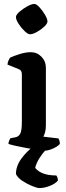

<svg xmlns="http://www.w3.org/2000/svg" viewBox="-20 -765 337 975"><path d="M210 0Q201 0 175.5 -3.5Q150 -7 119 -12.5Q88 -18 61.5 -24Q35 -30 23 -34Q23 -42 26.5 -50.5Q30 -59 33 -63L59 -68Q74 -71 82.5 -85.5Q91 -100 91 -148V-388Q91 -408 75 -414L18 -437Q19 -449 23.5 -458.5Q28 -468 31 -472Q47 -480 78.5 -490Q110 -500 136 -500Q168 -500 190.5 -477Q213 -454 213 -421V-128Q213 -107 208.5 -92Q204 -77 200 -71L277 -62Q279 -59 281.5 -51.5Q284 -44 284 -35Q279 -27 265.5 -19Q252 -11 236.5 -5.5Q221 0 210 0ZM132 -591Q122 -591 105 -607Q88 -623 74.5 -644Q61 -665 61 -678Q61 -690 79 -705.5Q97 -721 119 -733Q141 -745 154 -745Q165 -745 180.5 -728Q196 -711 208.5 -690Q221 -669 221 -656Q221 -645 204.5 -629.5Q188 -614 167 -602.5Q146 -591 132 -591ZM180 190Q169 190 144 180Q119 170 94.5 154Q70 138 61 119Q61 78 88.5 40.5Q116 3 153 -24L239 -26Q214 -8 196 15.5Q178 39 168.5 59.5Q159 80 159 88Q190 126 266 126Q274 137 274 152Q261 168 233 179Q205 190 180 190Z"/></svg>

Font: Texturina 72pt
Style: Bold
Weight: 700
Designer: Guillermo Torres Carreño
Foundry: Omnibus-Type
Version: Version 1.002; ttfautohint (v1.8.3)